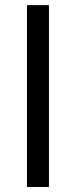

<svg xmlns="http://www.w3.org/2000/svg" viewBox="-20 -748 304 768"><path d="M175.8 -727.5V0H87.9V-727.5Z"/></svg>

Font: Inter V
Style: 
Weight: 400
Designer: Rasmus Andersson
Foundry: rsms
Version: Version 4.000;git-a3f224843